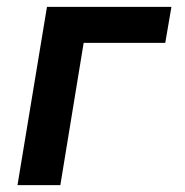

<svg xmlns="http://www.w3.org/2000/svg" viewBox="-20 -540 540 560"><path d="M31 0 117 -520H480L462 -415H224L156 0Z"/></svg>

Font: Iosevka Extrabold Oblique
Style: Regular
Weight: 800
Italic angle: -9°
Monospace: yes
Designer: Belleve Invis
Foundry: Belleve Invis
Version: Version 32.5.0; ttfautohint (v1.8.4)